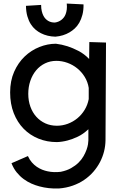

<svg xmlns="http://www.w3.org/2000/svg" viewBox="-20 -785 700 1101"><path d="M587.9 -541 585 20Q584.5 51.8 576.7 83.3Q568.8 114.7 553.5 144.3Q538.1 173.8 515.4 200Q492.7 226.1 463.1 246.3Q433.6 266.6 397 279.5Q360.4 292.5 316.9 295.9Q257.8 297.9 205.6 283.7Q183.1 277.8 159.9 267.6Q136.7 257.3 115.2 241.5Q93.8 225.6 75.7 203.4Q57.6 181.2 45.9 150.9L140.1 109.9Q149.4 130.9 162.6 146Q175.8 161.1 190.9 171.4Q206.1 181.6 221.9 188Q237.8 194.3 252.9 197.3Q288.6 205.1 328.1 200.2Q362.3 193.4 387.5 179.2Q412.6 165 430.2 147.7Q447.8 130.4 458.7 111.1Q469.7 91.8 476.1 74.2Q482.4 56.6 484.6 42.2Q486.8 27.8 486.8 20V-43.9Q457.5 -16.1 426 -1.2Q394.5 13.7 367.7 20.5Q336.4 28.8 306.2 29.8Q249.5 29.8 200.7 10Q151.9 -9.8 115.7 -46.6Q79.6 -83.5 58.8 -136.2Q38.1 -189 38.1 -254.9Q38.1 -321.3 61 -373.3Q84 -425.3 121.3 -460.9Q158.7 -496.6 205.8 -515.4Q252.9 -534.2 300.8 -534.2Q334 -530.3 367.7 -519.5Q396.5 -510.3 429.7 -493.2Q462.9 -476.1 491.2 -446.8L492.2 -543.9ZM306.2 -64Q338.4 -64 368.7 -75.2Q398.9 -86.4 423.6 -106.7Q448.2 -127 465.3 -155Q482.4 -183.1 488.8 -216.8V-280.8Q483.4 -315.4 465.8 -344Q448.2 -372.6 422.9 -393.1Q397.5 -413.6 366.5 -424.8Q335.4 -436 303.2 -436Q268.1 -436 238.3 -421.6Q208.5 -407.2 187.3 -381.8Q166 -356.4 154.1 -321.8Q142.1 -287.1 142.1 -247.1Q142.1 -207 154.3 -173.3Q166.5 -139.6 188.2 -115.5Q210 -91.3 240 -77.6Q270 -64 306.2 -64ZM459 -759.8Q459.5 -726.1 452.6 -700.2Q445.8 -674.3 434.6 -654.8Q423.3 -635.3 408.7 -621.8Q394 -608.4 378.9 -599.6Q343.3 -578.6 297.9 -574.7Q251.5 -575.7 214.4 -594.7Q198.7 -602.5 183.6 -615.2Q168.5 -627.9 156.5 -646.7Q144.5 -665.5 137 -691.4Q129.4 -717.3 128.9 -751.5L215.8 -756.8Q215.8 -736.3 219.5 -721.2Q223.1 -706.1 228.8 -695.1Q234.4 -684.1 241.5 -677Q248.5 -669.9 255.9 -665.5Q272.9 -655.3 294.9 -655.8Q316.4 -658.7 332.5 -671.4Q339.4 -676.8 345.7 -684.6Q352.1 -692.4 356.4 -703.9Q360.8 -715.3 362.8 -730.2Q364.7 -745.1 362.8 -764.6Z"/></svg>

Font: McLaren
Style: Regular
Weight: 400
Designer: Astigmatic (AOETI)
Foundry: Astigmatic (AOETI)
Version: Version 1.000